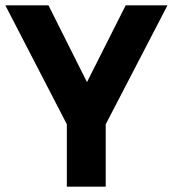

<svg xmlns="http://www.w3.org/2000/svg" viewBox="-23 -701 651 721"><path d="M338 -324H269L449 -681H606L364 -215L374 -299V0H228V-299L238 -215L-3 -681H159Z"/></svg>

Font: Gabarito
Style: Bold
Weight: 700
Designer: Leandro Assis / Alvaro Franca / Felipe Casaprima
Foundry: Naipe Foundry
Version: Version 1.000